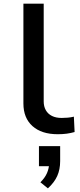

<svg xmlns="http://www.w3.org/2000/svg" viewBox="-20 -725 438 1050"><path d="M296 9Q207 9 157.5 -35.5Q108 -80 108 -159V-705H219V-170Q219 -143 230.5 -122.5Q242 -102 264 -91Q286 -80 317 -80Q333 -80 350.5 -81.5Q368 -83 384 -87L388 -3Q367 3 345 6Q323 9 296 9ZM242 305 201 272Q226 247 237 221.5Q248 196 249 168L267 184H193V74H309V156Q309 202 293 237.5Q277 273 242 305Z"/></svg>

Font: Nunito Sans 7pt Expanded Medium
Style: Regular
Weight: 500
Width: 7
Designer: Vernon Adams
Foundry: Vernon Adams
Version: Version 3.101;gftools[0.9.27]